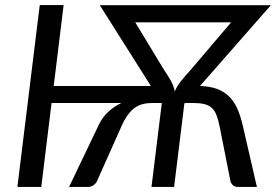

<svg xmlns="http://www.w3.org/2000/svg" viewBox="-20 -736 1086 756"><path d="M624 -464Q633 -450.5 640.2 -439.2Q647.5 -428 653 -417.8Q658.5 -407.5 662.5 -397.2Q666.5 -387 668 -375.5Q672.5 -387 679 -397.2Q685.5 -407.5 693.5 -417.8Q701.5 -428 711.5 -439.2Q721.5 -450.5 733.5 -464L890 -648H512.5ZM767.5 -397.5Q807 -396 834.8 -385.8Q862.5 -375.5 882 -356.2Q901.5 -337 914 -309.2Q926.5 -281.5 935 -245.5L991.5 0H916.5Q904.5 0 897.2 -6.8Q890 -13.5 887.5 -22L845 -237Q839.5 -264.5 832.5 -282.5Q825.5 -300.5 813.8 -311.2Q802 -322 784.2 -326.2Q766.5 -330.5 739.5 -330.5H709L707.5 -329H706L665.5 0H576.5L617 -329L616 -330.5H581Q560 -330.5 542.5 -326.2Q525 -322 510.2 -311.2Q495.5 -300.5 482.5 -282.5Q469.5 -264.5 457.5 -237L361.5 -22Q357.5 -13.5 348.2 -6.8Q339 0 327 0H252L368.5 -243.5Q382.5 -273.5 405.8 -295.2Q429 -317 458 -330.5H183L142.5 0H48.5L136.5 -716H230.5L191.5 -397.5H574L373 -715.5H1046.5Z"/></svg>

Font: Lato 2
Style: Italic
Weight: 400
Italic angle: -7°
Designer: Lukasz Dziedzic with Adam Twardoch and Botio Nikoltchev
Foundry: tyPoland Lukasz Dziedzic
Version: Version 2.015; 2015-08-06; http://www.latofonts.com/